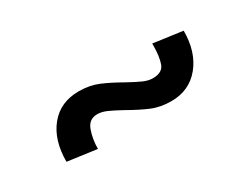

<svg xmlns="http://www.w3.org/2000/svg" viewBox="-30 -503 542 416"><g transform="rotate(-30 241.0 -294.5)"><path d="M159 -354Q186 -354 207.5 -345Q229 -336 257 -320Q277 -309 289.5 -303.5Q302 -298 313 -298Q337 -298 343 -315Q349 -332 349 -359V-364L422 -354Q422 -301 395 -268Q368 -235 323 -235Q296 -235 274.5 -244Q253 -253 225 -269Q205 -280 192.5 -285.5Q180 -291 169 -291Q148 -291 140.5 -270Q133 -249 133 -225L60 -235Q60 -289 86.5 -321.5Q113 -354 159 -354Z"/></g></svg>

Font: Uncut Sans VF
Style: Regular
Weight: 400
Designer: Kasper Nordkvist
Foundry: Uncut Type
Version: Version 1.100;FEAKit 1.0